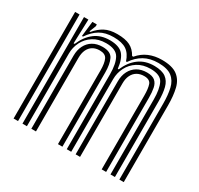

<svg xmlns="http://www.w3.org/2000/svg" viewBox="-132 -773 972 936"><g transform="rotate(30 354.0 -304.5)"><path d="M640.5 0V-426.7Q640.5 -476 632.1 -512.1Q623.8 -548.1 598.4 -567.9Q573 -587.7 521.5 -587.7Q475.9 -587.7 442.7 -569Q409.4 -550.3 385.9 -515.1H380.6Q368.2 -553.4 342.7 -570.6Q317.3 -587.7 269.8 -587.7Q224.3 -587.7 193.3 -569.3Q162.3 -550.9 138.4 -515.1H132.5L142.3 -600H167.2L167.5 -590.4L152.8 -552.7H158.2Q181.5 -580.8 208.9 -595.1Q236.3 -609.5 277.7 -609.5Q323.5 -609.5 350 -596.2Q376.6 -582.9 393.1 -552.7H399.8Q424.4 -582 457 -595.7Q489.6 -609.5 529.4 -609.5Q587.6 -609.5 616.7 -587.7Q645.8 -565.8 655.5 -525.9Q665.2 -485.9 665.2 -431.6V0ZM45.1 0V-600H70.1V0ZM145 0V-411.4Q145 -443.5 157.3 -467.9Q169.5 -492.2 192.4 -506Q215.3 -519.7 247 -519.7Q293 -519.7 306.4 -492Q319.9 -464.4 319.9 -417.1V0H294.9V-415.6Q294.9 -455.3 285.2 -476.5Q275.5 -497.7 243.4 -497.7Q220.9 -497.7 204.6 -487.8Q188.4 -477.9 179.7 -459.2Q171.1 -440.6 171.1 -414V0ZM95.1 0V-600H119.8L115.2 -463.9H121Q141.8 -512.8 176.7 -539.4Q211.5 -565.9 262.4 -565.6Q313.2 -565.2 335.6 -541.3Q358 -517.4 363.9 -463.9H369Q389.8 -512.7 425.7 -539.4Q461.6 -566 512.5 -565.6Q555.1 -565.2 577.3 -549Q599.5 -532.9 607.5 -501.8Q615.5 -470.7 615.5 -425.1V0H590.5V-421.9Q590.5 -480.7 574.6 -512.3Q558.6 -543.8 503.4 -543.8Q460.6 -543.8 430.6 -524.5Q400.6 -505.2 385 -474.4Q369.5 -443.7 369.5 -409.2V0H344.4V-421.9Q344.4 -480.7 326.6 -512.3Q308.7 -543.8 253.2 -543.8Q210.5 -543.8 180.7 -524.5Q150.8 -505.2 135.5 -474.4Q120.1 -443.7 120.1 -409.2V0ZM394.4 0V-411.4Q394.4 -443.5 406.9 -467.9Q419.3 -492.2 442.3 -506Q465.4 -519.7 497.2 -519.7Q527.8 -519.7 542.4 -506.9Q557.1 -494.1 561.5 -471.1Q566 -448.1 566 -417.1V0H541V-415.6Q541 -454.8 533.4 -476.3Q525.7 -497.7 493.5 -497.7Q471 -497.7 454.2 -487.8Q437.5 -477.9 428.4 -459.2Q419.2 -440.6 419.2 -414V0Z"/></g></svg>

Font: Big Shoulders Inline Thin
Style: Regular
Weight: 100
Designer: Patric King
Foundry: XO Type Co
Version: Version 2.002